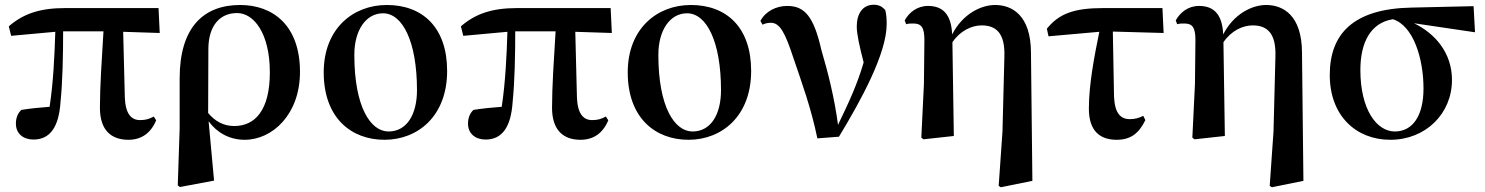

<svg xmlns="http://www.w3.org/2000/svg" viewBox="-20 -573 6257 809"><path d="M521 16C575 16 615 -11 638 -66L628 -82C609 -72 595 -67 570 -67C534 -67 509 -92 506 -161L499 -439L653 -434L648 -539H254C148 -539 78 -515 17 -462L27 -422L213 -439C210 -343 205 -228 189 -123C147 -120 109 -116 70 -110C54 -95 47 -75 47 -52C47 -10 78 15 121 15C191 15 228 -38 235 -143C244 -232 246 -345 246 -441H416C409 -327 401 -207 401 -119C401 -23 450 16 521 16Z M729 208 738 215 882 188 859 -62C894 -14 947 16 1011 16C1128 16 1244 -91 1244 -270C1244 -468 1128 -552 992 -552C836 -552 737 -456 737 -243V-32ZM857 -97 858 -369C859 -462 904 -518 979 -518C1050 -518 1117 -432 1117 -268C1117 -109 1055 -42 967 -42C921 -42 885 -63 857 -97Z M1600 16C1740 16 1864 -83 1864 -274C1864 -458 1760 -552 1610 -552C1468 -552 1344 -453 1344 -268C1344 -76 1460 16 1600 16ZM1617 -19C1542 -19 1473 -121 1473 -342C1473 -446 1522 -517 1594 -517C1676 -517 1737 -398 1737 -193C1737 -92 1695 -19 1617 -19Z M2426 16C2480 16 2520 -11 2543 -66L2533 -82C2514 -72 2500 -67 2475 -67C2439 -67 2414 -92 2411 -161L2404 -439L2558 -434L2553 -539H2159C2053 -539 1983 -515 1922 -462L1932 -422L2118 -439C2115 -343 2110 -228 2094 -123C2052 -120 2014 -116 1975 -110C1959 -95 1952 -75 1952 -52C1952 -10 1983 15 2026 15C2096 15 2133 -38 2140 -143C2149 -232 2151 -345 2151 -441H2321C2314 -327 2306 -207 2306 -119C2306 -23 2355 16 2426 16Z M2881 16C3021 16 3145 -83 3145 -274C3145 -458 3041 -552 2891 -552C2749 -552 2625 -453 2625 -268C2625 -76 2741 16 2881 16ZM2898 -19C2823 -19 2754 -121 2754 -342C2754 -446 2803 -517 2875 -517C2957 -517 3018 -398 3018 -193C3018 -92 2976 -19 2898 -19Z M3424 10 3515 3C3609 -152 3716 -348 3716 -471C3716 -496 3715 -511 3710 -531C3696 -546 3683 -553 3661 -553C3615 -553 3590 -515 3590 -462C3590 -429 3601 -380 3619 -310C3593 -220 3557 -142 3511 -47C3496 -161 3468 -271 3441 -362C3409 -503 3371 -548 3297 -548C3251 -548 3206 -526 3184 -485L3193 -469C3203 -474 3214 -477 3228 -477C3266 -477 3288 -436 3324 -326C3358 -226 3398 -117 3424 10Z M4188 210 4197 216 4330 189 4324 -353C4323 -509 4244 -552 4173 -552C4113 -552 4036 -514 3992 -428C3988 -518 3948 -548 3890 -548C3844 -548 3810 -520 3792 -487L3798 -471C3809 -474 3817 -474 3828 -474C3861 -474 3875 -459 3875 -405L3873 -219L3862 7L3871 14L3999 0L3993 -395C4026 -444 4075 -466 4116 -466C4174 -466 4216 -437 4212 -333L4204 -19Z M4685 16C4744 16 4779 -11 4806 -67L4797 -85C4780 -76 4763 -71 4741 -71C4702 -71 4677 -95 4674 -166L4669 -440L4883 -434L4878 -539H4629C4504 -539 4442 -515 4391 -452L4398 -420L4612 -439C4592 -340 4568 -220 4568 -115C4568 -20 4616 16 4685 16Z M5330 210 5339 216 5472 189 5466 -353C5465 -509 5386 -552 5315 -552C5255 -552 5178 -514 5134 -428C5130 -518 5090 -548 5032 -548C4986 -548 4952 -520 4934 -487L4940 -471C4951 -474 4959 -474 4970 -474C5003 -474 5017 -459 5017 -405L5015 -219L5004 7L5013 14L5141 0L5135 -395C5168 -444 5217 -466 5258 -466C5316 -466 5358 -437 5354 -333L5346 -19Z M5838 16C5988 16 6098 -95 6098 -236C6098 -352 6025 -433 5938 -475L6195 -437L6189 -547L5926 -541C5683 -536 5583 -431 5583 -257C5583 -85 5694 16 5838 16ZM5849 -492C5935 -465 5978 -327 5978 -200C5978 -86 5933 -19 5857 -19C5781 -19 5712 -111 5712 -278C5712 -394 5755 -477 5849 -492Z"/></svg>

Font: Noto Serif KR
Style: Bold
Weight: 700
Designer: Ryoko NISHIZUKA 西塚涼子 (kana & ideographs); Frank Grießhammer (Latin, Greek & Cyrillic); Wenlong ZHANG 张文龙 (bopomofo); San
Foundry: Adobe
Version: Version 2.001;hotconv 1.1.0;makeotfexe 2.6.0